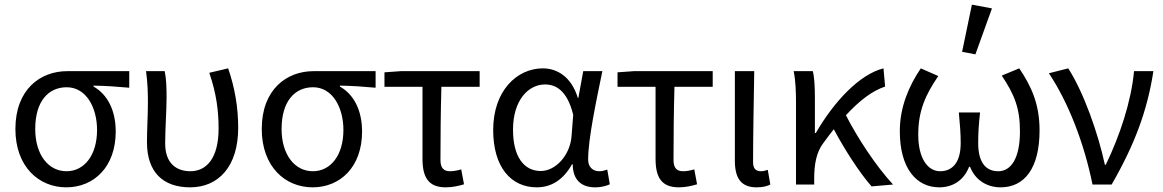

<svg xmlns="http://www.w3.org/2000/svg" viewBox="-20 -791 4984 823"><path d="M46 -238C46 -77 146 12 264 12C383 12 476 -76 476 -227C476 -318 441 -386 381 -420V-424C435 -423 479 -420 534 -415V-486H268C153 -486 46 -408 46 -238ZM396 -234C396 -125 341 -57 265 -57C188 -57 131 -127 131 -238C131 -359 189 -417 266 -417C349 -417 396 -331 396 -234Z M610 -181C610 -53 679 12 795 12C917 12 1001 -78 1001 -243C1001 -329 987 -414 958 -498L877 -479C908 -390 917 -314 917 -240C917 -114 866 -57 796 -57C738 -57 688 -89 688 -176C688 -236 694 -318 694 -373C694 -416 693 -452 686 -486H606C613 -435 614 -391 614 -353C614 -295 610 -238 610 -181Z M1102 -238C1102 -77 1202 12 1320 12C1439 12 1532 -76 1532 -227C1532 -318 1497 -386 1437 -420V-424C1491 -423 1535 -420 1590 -415V-486H1324C1209 -486 1102 -408 1102 -238ZM1452 -234C1452 -125 1397 -57 1321 -57C1244 -57 1187 -127 1187 -238C1187 -359 1245 -417 1322 -417C1405 -417 1452 -331 1452 -234Z M1791 -111C1791 -31 1816 12 1891 12C1921 12 1949 5 1969 -1L1957 -65C1940 -60 1924 -57 1909 -57C1882 -57 1868 -71 1868 -105C1868 -202 1869 -309 1872 -419H2036V-486H1698L1628 -481V-419H1791Z M2094 -234C2094 -75 2170 12 2281 12C2344 12 2395 -21 2432 -87H2435C2435 -19 2473 12 2531 12C2560 12 2581 5 2594 -1L2583 -64C2572 -60 2560 -57 2549 -57C2522 -57 2501 -74 2501 -107C2501 -196 2536 -359 2562 -486H2480L2459 -371H2457C2429 -463 2367 -498 2307 -498C2195 -498 2094 -401 2094 -234ZM2430 -208C2424 -126 2362 -58 2298 -58C2224 -58 2179 -122 2179 -235C2179 -363 2246 -429 2316 -429C2361 -429 2411 -405 2437 -299Z M2790 -111C2790 -31 2815 12 2890 12C2920 12 2948 5 2968 -1L2956 -65C2939 -60 2923 -57 2908 -57C2881 -57 2867 -71 2867 -105C2867 -202 2868 -309 2871 -419H3035V-486H2697L2627 -481V-419H2790Z M3130 -102C3130 -29 3155 12 3223 12C3251 12 3268 7 3282 0L3271 -63C3260 -59 3250 -57 3242 -57C3220 -57 3208 -68 3208 -96C3208 -212 3211 -355 3213 -486H3130Z M3808 0C3734 -80 3655 -201 3606 -297C3666 -362 3720 -402 3774 -420L3767 -498C3663 -472 3554 -354 3477 -221H3473V-373C3473 -416 3471 -460 3464 -486H3382C3391 -443 3392 -391 3392 -353V0H3470V-25C3470 -89 3480 -140 3510 -179C3525 -200 3540 -219 3554 -237C3601 -149 3664 -51 3716 8Z M4146 -771 4104 -569 4161 -558 4232 -755ZM3837 -229C3837 -68 3909 12 4006 12C4061 12 4110 -15 4134 -76H4138C4162 -15 4215 12 4269 12C4371 12 4436 -69 4436 -232C4436 -345 4401 -421 4349 -498L4274 -467C4329 -385 4352 -326 4352 -228C4352 -111 4313 -57 4259 -57C4213 -57 4173 -85 4173 -178C4173 -218 4175 -256 4181 -309H4090C4095 -256 4098 -218 4098 -178C4098 -88 4057 -57 4010 -57C3956 -57 3916 -113 3916 -214C3916 -316 3947 -385 4002 -465L3927 -498C3876 -423 3837 -332 3837 -229Z M4476 -477C4559 -353 4627 -178 4663 0H4745C4844 -172 4898 -317 4924 -486H4841C4829 -356 4780 -209 4720 -85H4716C4688 -216 4626 -394 4559 -498Z"/></svg>

Font: Cambridge Sans
Style: Regular
Weight: 400
Version: Version 2.020;PS 002.020;hotconv 1.0.88;makeotf.lib2.5.64775